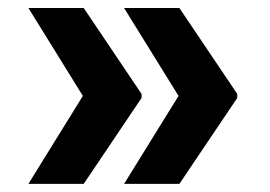

<svg xmlns="http://www.w3.org/2000/svg" viewBox="-20 -534 669 476"><path d="M50.4 -78.1 185.4 -296.2 50.4 -514.2H187.5L331 -301.1V-291.2L187.5 -78.1ZM287.6 -78.1 422.6 -296.2 287.6 -514.2H424.7L568.2 -301.1V-291.2L424.7 -78.1Z"/></svg>

Font: Inter UI
Style: Bold
Weight: 700
Designer: Rasmus Andersson
Foundry: rsms
Version: 3.2;8d6f07862